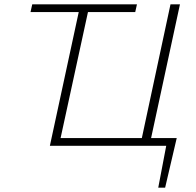

<svg xmlns="http://www.w3.org/2000/svg" viewBox="-20 -678 913 893"><path d="M632 0 773 -658H817L675 0ZM226 0 233 -36H667L660 0ZM212 0 354 -658H397L254 0ZM716 195 760 -36H802L748 195ZM668 0 675 -36H802L776 0ZM122 -622 130 -658H617L609 -622Z"/></svg>

Font: Ysabeau Office ExtraLight
Style: Italic
Weight: 250
Italic angle: -12°
Designer: Christian Thalmann (Catharsis Fonts)
Version: Version 2.001;gftools[0.9.30]; featfreeze: tnum,lnum,ss02